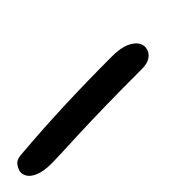

<svg xmlns="http://www.w3.org/2000/svg" viewBox="11 -195 651 651"><g transform="rotate(-45 336.0 130.0)"><path d="M65 186Q32 186 10 177.5Q-12 169 -21 155.5Q-30 142 -27 128Q-24 116 -15.5 105Q-7 94 14 92Q134 82 244.5 78Q355 74 469 74Q511 74 534.5 85Q558 96 566 110.5Q574 125 571 137Q568 155 552.5 165.5Q537 176 513 176Q407 176 332.5 177.5Q258 179 207 181Q156 183 122.5 184.5Q89 186 65 186Z"/></g></svg>

Font: Shantell Sans Light Medium
Style: Italic
Weight: 500
Italic angle: -11°
Version: Version 1.011;[c5ecc13dd]